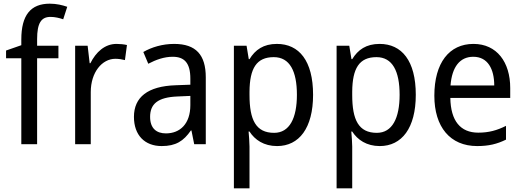

<svg xmlns="http://www.w3.org/2000/svg" viewBox="-20 -785 2843 1045"><path d="M298 -468V-536H182V-572C182 -659 204 -693 255 -693C279 -693 304 -687 324 -680L346 -748C320 -757 288 -765 251 -765C147 -765 96 -703 96 -570V-539L13 -510V-468H96V0H182V-468Z M614 -546C550 -546 502 -501 472 -441H468L457 -536H389V0H474V-284C474 -391 535 -465 608 -465C625 -465 645 -462 660 -458L671 -540C654 -544 633 -546 614 -546Z M928 -546C864 -546 805 -528 760 -502L787 -438C829 -460 873 -476 920 -476C983 -476 1016 -443 1016 -357V-324L936 -321C784 -316 709 -256 709 -149C709 -49 768 10 860 10C937 10 979 -17 1019 -75H1022L1037 0H1100V-364C1100 -486 1047 -546 928 -546ZM948 -260 1016 -263V-213C1016 -111 960 -59 883 -59C831 -59 797 -87 797 -149C797 -218 837 -256 948 -260Z M1487 -546C1414 -546 1369 -514 1338 -463H1334L1322 -536H1253V240H1338V13C1338 -11 1335 -45 1333 -69H1338C1367 -24 1416 10 1488 10C1608 10 1684 -88 1684 -269C1684 -454 1608 -546 1487 -546ZM1470 -474C1557 -474 1596 -398 1596 -269C1596 -142 1556 -62 1472 -62C1373 -62 1338 -132 1338 -268V-286C1339 -413 1376 -474 1470 -474Z M2046 -546C1973 -546 1928 -514 1897 -463H1893L1881 -536H1812V240H1897V13C1897 -11 1894 -45 1892 -69H1897C1926 -24 1975 10 2047 10C2167 10 2243 -88 2243 -269C2243 -454 2167 -546 2046 -546ZM2029 -474C2116 -474 2155 -398 2155 -269C2155 -142 2115 -62 2031 -62C1932 -62 1897 -132 1897 -268V-286C1898 -413 1935 -474 2029 -474Z M2557 -546C2425 -546 2344 -443 2344 -264C2344 -94 2430 10 2577 10C2640 10 2685 -1 2734 -25V-100C2684 -75 2640 -63 2583 -63C2486 -63 2433 -127 2431 -252H2757V-306C2757 -447 2684 -546 2557 -546ZM2556 -476C2635 -476 2670 -409 2670 -320H2432C2440 -421 2483 -476 2556 -476Z"/></svg>

Font: Noto Sans Arabic UI SmCn
Style: Regular
Weight: 400
Width: 4
Designer: Monotype Design Team, Nadine Chahine and Nizar Qandah
Foundry: Monotype Imaging Inc.
Version: Version 2.010